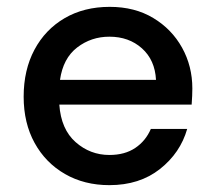

<svg xmlns="http://www.w3.org/2000/svg" viewBox="-20 -528 624 560"><path d="M299 12Q226 12 169.5 -20.5Q113 -53 81 -111Q49 -169 49 -246Q49 -324 80.5 -383Q112 -442 168.5 -475Q225 -508 300 -508Q373 -508 427 -475.5Q481 -443 511 -389Q541 -335 541 -270Q541 -260 540.5 -248.5Q540 -237 539 -223H153Q158 -151 200.5 -113.5Q243 -76 299 -76Q344 -76 374.5 -96.5Q405 -117 420 -152H526Q506 -82 446.5 -35Q387 12 299 12ZM299 -421Q246 -421 205 -389.5Q164 -358 155 -295H435Q432 -353 394 -387Q356 -421 299 -421Z"/></svg>

Font: Ultramarine Medium
Style: Regular
Weight: 500
Designer: Colophon Foundry, Jonny Pinhorn
Foundry: Colophon Foundry
Version: Version 1.200; ttfautohint (v1.8.3)